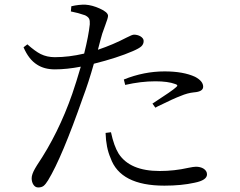

<svg xmlns="http://www.w3.org/2000/svg" viewBox="-20 -783 1040 832"><path d="M145.5 29.3Q132.8 29.3 125 17.6Q117.2 5.9 117.2 -10.7Q117.2 -27.3 131.8 -52.7Q137.7 -61.5 140.6 -67.4Q233.4 -205.1 293 -376Q310.5 -426.8 330.1 -494.1Q269.5 -482.4 217.8 -482.4Q171.9 -482.4 140.6 -502.9Q104.5 -525.4 82 -578.1L98.6 -590.8Q132.8 -560.5 156.2 -548.8Q183.6 -535.2 217.8 -535.2Q278.3 -535.2 344.7 -550.8Q364.3 -629.9 369.1 -677.7Q370.1 -693.4 366.2 -701.7Q362.3 -710 348.6 -716.8Q318.4 -727.5 287.1 -733.4L289.1 -755.9Q322.3 -763.7 350.6 -762.7Q379.9 -760.7 412.1 -746.1Q447.3 -730.5 448.2 -714.8Q448.2 -705.1 436.5 -674.8Q427.7 -651.4 422.9 -636.7Q420.9 -629.9 416 -612.3Q409.2 -584 404.3 -567.4Q470.7 -589.8 528.3 -620.1Q552.7 -632.8 560.5 -632.8Q575.2 -632.8 587.9 -626Q602.5 -617.2 602.5 -605.5Q602.5 -591.8 592.8 -582.5Q583 -573.2 555.7 -561.5Q488.3 -532.2 386.7 -506.8Q363.3 -423.8 338.9 -359.4Q248 -99.6 188.5 -2Q177.7 15.6 168.9 22.5Q160.2 29.3 145.5 29.3ZM692.4 21.5Q501 21.5 459 -98.6Q439.5 -142.6 437.5 -207L460.9 -210Q473.6 -150.4 494.1 -117.2Q543 -42 671.9 -42Q735.4 -42 795.9 -55.7Q819.3 -60.5 829.1 -60.5Q847.7 -60.5 861.3 -52.7Q877 -43 877 -27.3Q877 -2 823.2 8.8Q766.6 21.5 692.4 21.5ZM653.3 -316.4 640.6 -334Q729.5 -391.6 743.2 -405.3Q754.9 -414.1 739.3 -418.9Q708 -430.7 653.3 -430.7Q590.8 -430.7 522.5 -415L516.6 -438.5Q603.5 -473.6 693.4 -473.6Q774.4 -473.6 825.2 -450.2Q860.4 -431.6 860.4 -407.2Q860.4 -385.7 820.3 -382.8Q792 -379.9 762.7 -367.2Q735.4 -357.4 662.1 -321.3Q656.2 -318.4 653.3 -316.4Z"/></svg>

Font: Bpmf Zihi Only R
Style: R
Weight: 400
Foundry: But Ko
Version: Version 1.320